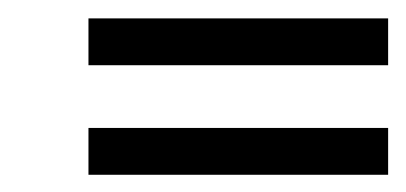

<svg xmlns="http://www.w3.org/2000/svg" viewBox="-20 -353 453 214"><path d="M412.6 -280.3H78.6V-332.5H412.6ZM412.6 -158.2H78.6V-210.4H412.6Z"/></svg>

Font: Meera
Style: Regular
Weight: 400
Designer: Hussain KH and Suresh P for Swathanthra Malayalam Computing (SMC)
Version: Version 7.0.0+20221109